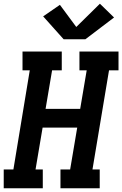

<svg xmlns="http://www.w3.org/2000/svg" viewBox="-24 -1012 657 1032"><path d="M-4 0V-101H48L136 -634H97V-735H308V-634H256L221 -427H407L442 -634H403V-735H613V-634H562L473 -101H512V0H301V-101H353L391 -326H205L167 -101H206V0ZM435 -801H318L208 -924L298 -986L386 -867L513 -992L589 -918Z"/></svg>

Font: Iosevka Curly Slab Extended
Style: Bold Italic
Weight: 700
Width: 7
Italic angle: -9°
Monospace: yes
Designer: Belleve Invis
Foundry: Belleve Invis
Version: Version 11.0.0; ttfautohint (v1.8.3)